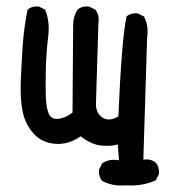

<svg xmlns="http://www.w3.org/2000/svg" viewBox="-20 -453 540 601"><path d="M374 127Q333 130.9 299.8 113.3Q288.1 99.6 290 78.1L299.8 58.6Q321.3 43 352.5 48.8L348.6 -1Q327.1 5.9 295.9 2.4Q264.6 -1 232.4 -26.4Q193.4 1 151.4 -2.9Q109.4 -6.8 84 -36.1Q58.6 -65.4 50.8 -104.5Q43 -143.6 44.9 -195.3Q46.9 -247.1 50.8 -306.6Q54.7 -366.2 66.4 -422.9Q80.1 -434.6 101.6 -432.6L121.1 -422.9Q136.7 -385.7 130.9 -338.9Q125 -292 123.5 -237.8Q122.1 -183.6 123.5 -148.9Q125 -114.3 132.8 -96.7Q140.6 -79.1 162.1 -81.1Q183.6 -83 207 -100.6Q209 -348.6 209 -375Q209 -401.4 222.7 -422.9Q236.3 -434.6 258.8 -432.6L278.3 -422.9Q292 -405.3 288.1 -381.8L280.3 -127.9Q280.3 -98.6 300.8 -85Q321.3 -71.3 350.6 -88.9Q360.4 -325.2 376 -401.4Q389.6 -413.1 411.1 -411.1L430.7 -401.4Q446.3 -372.1 440.4 -333L428.7 46.9Q452.1 43 467.8 56.6Q479.5 70.3 477.5 91.8L467.8 111.3Q424.8 130.9 374 127Z"/></svg>

Font: JasonHandwriting1
Style: Regular
Weight: 400
Version: Version 1.48.20